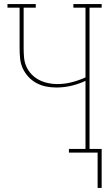

<svg xmlns="http://www.w3.org/2000/svg" viewBox="-20 -755 540 950"><path d="M463 175V0H321V-18H403V-355Q369 -339 332.5 -330.5Q296 -322 259 -322Q233 -322 208 -327Q183 -332 160.5 -344Q138 -356 120.5 -375Q103 -394 92.5 -417Q82 -440 79.5 -465.5Q77 -491 77 -517V-717H17V-735H157V-717H97V-517Q97 -494 99 -470.5Q101 -447 110.5 -425.5Q120 -404 136.5 -387Q153 -370 173.5 -359.5Q194 -349 217 -344Q240 -339 263 -339Q299 -339 334.5 -348Q370 -357 403 -372V-717H343V-735H483V-717H423V-18H483V175Z"/></svg>

Font: Iosevka Curly Slab Thin
Style: Regular
Weight: 100
Monospace: yes
Designer: Belleve Invis
Foundry: Belleve Invis
Version: Version 22.1.2; ttfautohint (v1.8.4)